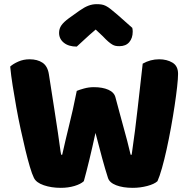

<svg xmlns="http://www.w3.org/2000/svg" viewBox="-20 -895 925 923"><path d="M349 -458Q360 -463 383.5 -469.5Q407 -476 431 -476Q473 -476 501 -463.5Q529 -451 535 -427Q546 -386 555.5 -350.5Q565 -315 574 -282.5Q583 -250 591.5 -218Q600 -186 608 -151H613Q622 -212 629 -267.5Q636 -323 642 -376.5Q648 -430 654 -482.5Q660 -535 666 -589Q703 -610 745 -610Q782 -610 809 -594Q836 -578 836 -540Q836 -518 831.5 -477.5Q827 -437 819.5 -387Q812 -337 802 -282Q792 -227 781 -177Q770 -127 758.5 -86.5Q747 -46 737 -24Q722 -10 688 -1Q654 8 618 8Q571 8 538.5 -4.5Q506 -17 499 -40Q486 -80 471 -135Q456 -190 439 -256Q425 -191 410 -129Q395 -67 383 -24Q368 -10 338 -1Q308 8 272 8Q227 8 190.5 -4.5Q154 -17 143 -40Q134 -58 123.5 -93.5Q113 -129 102 -174.5Q91 -220 79.5 -273Q68 -326 58.5 -379Q49 -432 41 -482.5Q33 -533 29 -575Q43 -588 68 -599Q93 -610 122 -610Q160 -610 184.5 -593.5Q209 -577 215 -538Q231 -436 241.5 -368Q252 -300 258.5 -256.5Q265 -213 268 -189Q271 -165 274 -151H279Q288 -191 296 -225Q304 -259 312.5 -293.5Q321 -328 330 -367.5Q339 -407 349 -458ZM440 -753Q406 -724 387 -706Q368 -688 349 -671Q310 -671 287 -689.5Q264 -708 264 -737Q264 -757 275 -773Q286 -789 312 -808L361 -843Q385 -860 404.5 -867.5Q424 -875 444 -875Q457 -875 467.5 -873.5Q478 -872 489 -866.5Q500 -861 513 -850.5Q526 -840 546 -823L616 -761Q617 -756 617.5 -752Q618 -748 618 -743Q618 -712 601.5 -692.5Q585 -673 554 -673Q544 -673 536 -674.5Q528 -676 519.5 -681Q511 -686 500 -695.5Q489 -705 474 -721Z"/></svg>

Font: Baloo Tammudu
Style: Regular
Weight: 400
Designer: Omkar Shende and Ek Type
Foundry: Ek Type
Version: Version 1.007;PS 1.000;hotconv 1.0.88;makeotf.lib2.5.647800